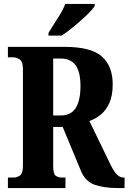

<svg xmlns="http://www.w3.org/2000/svg" viewBox="-20 -951 650 971"><path d="M20 0V-53H48Q65 -53 80.5 -63Q96 -73 96 -113V-600Q96 -640 79.5 -650.5Q63 -661 48 -661H20V-714H306Q441 -714 495.5 -665Q550 -616 550 -525Q550 -468 533.5 -431Q517 -394 490.5 -372Q464 -350 432 -339L530 -137Q550 -93 567 -73Q584 -53 605 -53H610V0H576Q505 0 457.5 -17Q410 -34 388 -90L297 -309H249V-113Q249 -73 261 -63Q273 -53 293 -53H311V0ZM287 -367Q339 -367 363 -405Q387 -443 387 -516Q387 -588 362 -621.5Q337 -655 287 -655H249V-367ZM225 -784Q244 -816 270.5 -856.5Q297 -897 310 -931H459V-921Q449 -904 420 -876Q391 -848 356 -819Q321 -790 292 -771H225Z"/></svg>

Font: Noto Serif Ethiopic ExtraCondensed ExtraBold
Style: Regular
Weight: 800
Width: 2
Designer: Monotype Design Team
Foundry: Monotype Imaging Inc.
Version: Version 2.102; ttfautohint (v1.8.4.7-5d5b)